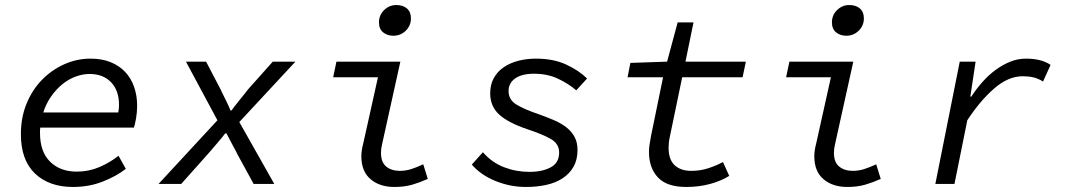

<svg xmlns="http://www.w3.org/2000/svg" viewBox="-20 -731 4240 763"><path d="M270 12Q175 12 119 -41.5Q63 -95 63 -198Q63 -264 85.5 -319Q108 -374 146.5 -413.5Q185 -453 235 -475.5Q285 -498 340 -498Q385 -498 419.5 -484Q454 -470 477.5 -445Q501 -420 513 -385.5Q525 -351 525 -311Q525 -285 520.5 -259.5Q516 -234 512 -224H140Q139 -219 139 -213.5Q139 -208 139 -202Q139 -128 179 -88.5Q219 -49 285 -49Q333 -49 375 -67Q417 -85 451 -112L480 -60Q443 -31 388.5 -9.5Q334 12 270 12ZM336 -437Q308 -437 280 -426.5Q252 -416 227.5 -396Q203 -376 183 -347.5Q163 -319 152 -284H450Q453 -299 453 -314Q453 -371 421.5 -404Q390 -437 336 -437Z M610 0 844 -253 719 -486H799L857 -375Q858 -372 864 -360Q870 -348 877 -334Q884 -320 889.5 -307.5Q895 -295 896 -292H900Q902 -295 911.5 -307.5Q921 -320 932.5 -334Q944 -348 953.5 -360Q963 -372 965 -375L1064 -486H1154L931 -246L1070 0H988L924 -117Q923 -120 916.5 -132Q910 -144 902.5 -158Q895 -172 888.5 -184.5Q882 -197 880 -201H875Q872 -197 862.5 -185Q853 -173 841.5 -160Q830 -147 820.5 -135.5Q811 -124 808 -121L700 0Z M1547 12Q1489 12 1452.5 -19Q1416 -50 1416 -110Q1416 -133 1424 -163L1482 -424H1304L1317 -486H1571L1498 -156Q1496 -147 1495 -139.5Q1494 -132 1494 -124Q1494 -86 1515 -69Q1536 -52 1569 -52Q1592 -52 1614 -59Q1636 -66 1662 -78L1680 -20Q1649 -6 1618 3Q1587 12 1547 12ZM1543 -589Q1519 -589 1502.5 -602.5Q1486 -616 1486 -642Q1486 -671 1506.5 -691Q1527 -711 1555 -711Q1581 -711 1597 -697.5Q1613 -684 1613 -658Q1613 -629 1592.5 -609Q1572 -589 1543 -589Z M2070 12Q2007 12 1948.5 -12Q1890 -36 1855 -77L1899 -126Q1935 -85 1983 -66.5Q2031 -48 2084 -48Q2135 -48 2168.5 -66Q2202 -84 2202 -125Q2202 -160 2168.5 -179Q2135 -198 2074 -218Q1998 -244 1963 -276.5Q1928 -309 1928 -360Q1928 -395 1942.5 -421Q1957 -447 1982 -464Q2007 -481 2040 -489.5Q2073 -498 2110 -498Q2180 -498 2231 -474Q2282 -450 2313 -419L2270 -372Q2240 -398 2198 -418Q2156 -438 2102 -438Q2054 -438 2027.5 -419.5Q2001 -401 2001 -369Q2001 -335 2031.5 -316Q2062 -297 2121 -277Q2155 -265 2183.5 -252.5Q2212 -240 2232 -224Q2252 -208 2263.5 -186.5Q2275 -165 2275 -135Q2275 -96 2259 -68Q2243 -40 2215 -22Q2187 -4 2150 4Q2113 12 2070 12Z M2707 12Q2630 12 2594.5 -26Q2559 -64 2559 -127Q2559 -143 2561.5 -158Q2564 -173 2567 -190L2615 -424H2474L2485 -481L2631 -486L2673 -642H2736L2704 -486H2944L2931 -424H2691L2642 -188Q2639 -174 2638 -164Q2637 -154 2637 -143Q2637 -97 2661 -74.5Q2685 -52 2727 -52Q2763 -52 2795 -62.5Q2827 -73 2853 -87L2878 -32Q2846 -12 2802 0Q2758 12 2707 12Z M3347 12Q3289 12 3252.5 -19Q3216 -50 3216 -110Q3216 -133 3224 -163L3282 -424H3104L3117 -486H3371L3298 -156Q3296 -147 3295 -139.5Q3294 -132 3294 -124Q3294 -86 3315 -69Q3336 -52 3369 -52Q3392 -52 3414 -59Q3436 -66 3462 -78L3480 -20Q3449 -6 3418 3Q3387 12 3347 12ZM3343 -589Q3319 -589 3302.5 -602.5Q3286 -616 3286 -642Q3286 -671 3306.5 -691Q3327 -711 3355 -711Q3381 -711 3397 -697.5Q3413 -684 3413 -658Q3413 -629 3392.5 -609Q3372 -589 3343 -589Z M3697 0 3794 -486H3857L3836 -347H3840Q3860 -378 3884.5 -405.5Q3909 -433 3937 -453.5Q3965 -474 3995 -486Q4025 -498 4057 -498Q4119 -498 4155 -473L4125 -407Q4106 -419 4087 -423.5Q4068 -428 4044 -428Q3987 -428 3931 -379.5Q3875 -331 3824 -253L3773 0Z"/></svg>

Font: Source Code Pro
Style: Italic
Weight: 400
Italic angle: -11°
Monospace: yes
Designer: Paul D. Hunt, Teo Tuominen
Foundry: Adobe Systems Incorporated
Version: Version 1.050;PS 1.000;hotconv 16.6.51;makeotf.lib2.5.65220